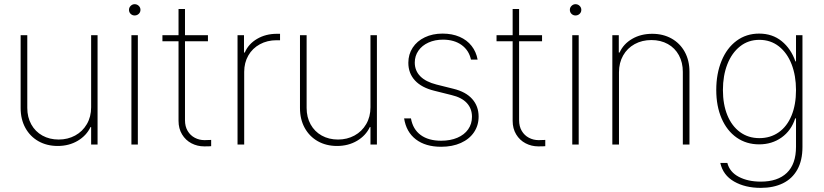

<svg xmlns="http://www.w3.org/2000/svg" viewBox="-20 -701 3994 931"><path d="M421.9 -530.3H453.1V0H421.9V-85H418.9Q399.4 -43.5 356.9 -18.3Q314.5 6.8 259.8 6.8Q207.5 6.8 166.7 -16.1Q126 -39.1 103 -80.8Q80.1 -122.6 80.1 -176.8V-530.3H112.3V-177.7Q112.3 -132.8 131.6 -97.9Q150.9 -63 185.5 -43.7Q220.2 -24.4 264.6 -24.4Q308.6 -24.4 344.5 -43.9Q380.4 -63.5 401.1 -99.1Q421.9 -134.8 421.9 -180.7Z M617.2 -530.3H648.4V0H617.2ZM605.5 -653.3Q605.5 -664.6 613.8 -672.6Q622.1 -680.7 632.8 -680.7Q644.5 -680.7 652.8 -672.6Q661.1 -664.6 661.1 -653.3Q661.1 -641.6 652.8 -633.8Q644.5 -626 632.8 -626Q621.6 -626 613.5 -633.8Q605.5 -641.6 605.5 -653.3Z M988.3 -501H877V-118.2Q877 -87.9 889.9 -66.2Q902.8 -44.4 924.6 -33Q946.3 -21.5 971.7 -21.5L1003.9 -22.5V7.8Q997.1 8.8 970.7 8.8Q937 8.8 908.4 -6.1Q879.9 -21 862.8 -49.3Q845.7 -77.6 845.7 -115.2V-501H767.6V-530.3H845.7V-657.2H877V-530.3H988.3Z M1131.8 -530.3H1163.1V-446.3H1167Q1184.6 -487.8 1226.6 -512.5Q1268.6 -537.1 1322.3 -537.1H1337.9V-505.9H1321.3Q1275.9 -505.9 1240 -486.3Q1204.1 -466.8 1184.1 -431.9Q1164.1 -397 1164.1 -352.5V0H1131.8Z M1776.4 -530.3H1807.6V0H1776.4V-85H1773.4Q1753.9 -43.5 1711.4 -18.3Q1668.9 6.8 1614.3 6.8Q1562 6.8 1521.2 -16.1Q1480.5 -39.1 1457.5 -80.8Q1434.6 -122.6 1434.6 -176.8V-530.3H1466.8V-177.7Q1466.8 -132.8 1486.1 -97.9Q1505.4 -63 1540 -43.7Q1574.7 -24.4 1619.1 -24.4Q1663.1 -24.4 1699 -43.9Q1734.9 -63.5 1755.6 -99.1Q1776.4 -134.8 1776.4 -180.7Z M2128.9 -508.8Q2088.9 -508.8 2057.6 -494.6Q2026.4 -480.5 2008.8 -455.1Q1991.2 -429.7 1991.2 -397.5Q1991.2 -358.4 2017.8 -331.3Q2044.4 -304.2 2096.7 -291L2178.7 -270.5Q2238.8 -255.9 2269.8 -220.9Q2300.8 -186 2300.8 -135.7Q2300.8 -92.8 2278.3 -59.6Q2255.9 -26.4 2214.6 -7.8Q2173.3 10.7 2119.1 10.7Q2043.5 10.7 1996.6 -25.1Q1949.7 -61 1939.5 -127H1972.7Q1981.9 -74.2 2019.8 -46.4Q2057.6 -18.6 2119.1 -18.6Q2163.6 -18.6 2197.5 -33Q2231.4 -47.4 2250 -73.7Q2268.6 -100.1 2268.6 -134.8Q2268.6 -174.3 2243.7 -201.4Q2218.8 -228.5 2168.9 -240.2L2086.9 -260.7Q2024.4 -275.9 1992.2 -310.8Q1960 -345.7 1960 -396.5Q1960 -437.5 1981 -469.7Q2002 -502 2039.8 -520Q2077.6 -538.1 2126 -538.1Q2172.4 -538.1 2208.5 -522.5Q2244.6 -506.8 2266.8 -478.3Q2289.1 -449.7 2295.9 -412.1H2263.7Q2253.9 -457 2218.5 -482.7Q2183.1 -508.3 2128.9 -508.8Z M2608.4 -501H2497.1V-118.2Q2497.1 -87.9 2510 -66.2Q2522.9 -44.4 2544.7 -33Q2566.4 -21.5 2591.8 -21.5L2624 -22.5V7.8Q2617.2 8.8 2590.8 8.8Q2557.1 8.8 2528.6 -6.1Q2500 -21 2482.9 -49.3Q2465.8 -77.6 2465.8 -115.2V-501H2387.7V-530.3H2465.8V-657.2H2497.1V-530.3H2608.4Z M2754.9 -530.3H2786.1V0H2754.9ZM2743.2 -653.3Q2743.2 -664.6 2751.5 -672.6Q2759.8 -680.7 2770.5 -680.7Q2782.2 -680.7 2790.5 -672.6Q2798.8 -664.6 2798.8 -653.3Q2798.8 -641.6 2790.5 -633.8Q2782.2 -626 2770.5 -626Q2759.3 -626 2751.2 -633.8Q2743.2 -641.6 2743.2 -653.3Z M2981.4 0H2949.2V-530.3H2980.5V-446.3H2984.4Q3002.9 -487.8 3045.2 -512.5Q3087.4 -537.1 3142.6 -537.1Q3195.3 -537.1 3236.3 -514.2Q3277.3 -491.2 3300.3 -449.5Q3323.2 -407.7 3323.2 -353.5V0H3291V-352.5Q3291 -397.9 3272 -433.1Q3252.9 -468.3 3218.3 -487.5Q3183.6 -506.8 3138.7 -506.8Q3093.3 -506.8 3057.4 -487.1Q3021.5 -467.3 3001.5 -431.9Q2981.4 -396.5 2981.4 -350.6Z M3472.7 88.9H3506.8Q3518.1 133.3 3562.5 156.5Q3606.9 179.7 3668.9 179.7Q3751 179.7 3795.4 137.2Q3839.8 94.7 3839.8 10.7V-127H3835.9Q3816.9 -67.9 3770 -34.4Q3723.1 -1 3661.1 -1Q3599.1 -1 3552 -33.9Q3504.9 -66.9 3479 -126.7Q3453.1 -186.5 3453.1 -264.6Q3453.1 -343.8 3478.8 -406Q3504.4 -468.3 3551.5 -503.2Q3598.6 -538.1 3661.1 -538.1Q3725.1 -538.1 3770.3 -501.5Q3815.4 -464.8 3836.9 -403.3H3839.8V-530.3H3871.1V11.7Q3871.1 76.7 3846.4 121.1Q3821.8 165.5 3776.4 187.7Q3731 210 3668.9 210Q3593.3 210 3539.6 179.2Q3485.8 148.4 3472.7 88.9ZM3839.8 -264.6Q3839.8 -334 3818.4 -389.4Q3796.9 -444.8 3756.6 -476.3Q3716.3 -507.8 3662.1 -507.8Q3608.4 -507.8 3568.4 -476.1Q3528.3 -444.3 3506.8 -389.2Q3485.4 -334 3485.4 -264.6Q3485.4 -195.3 3506.8 -142.6Q3528.3 -89.8 3568.4 -60.5Q3608.4 -31.2 3662.1 -31.2Q3715.8 -31.2 3756.1 -59.6Q3796.4 -87.9 3818.1 -140.6Q3839.8 -193.4 3839.8 -264.6Z"/></svg>

Font: Pretendard GOV Thin
Style: Regular
Weight: 100
Designer: Base glyphs from Inter by Rasmus Andersson; Hangeul glyphs from Noto Sans CJK(Source Han Sans) by Jang Soo-young and Kan
Foundry: Kil Hyung-jin
Version: Version 1.309